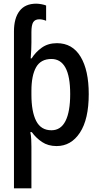

<svg xmlns="http://www.w3.org/2000/svg" viewBox="-20 -785 540 1045"><path d="M56 -614Q56 -686 86.5 -725.5Q117 -765 177 -765Q190 -765 206 -762Q222 -759 231 -755V-672Q211 -680 194 -680Q171 -680 161 -664.5Q151 -649 151 -610V-554Q151 -532 150 -512.5Q149 -493 147 -467H152Q174 -502 208 -526Q242 -550 290 -550Q374 -550 418.5 -476.5Q463 -403 463 -273Q463 -136 415 -63Q367 10 288 10Q242 10 209 -12Q176 -34 153 -66H145Q149 -48 150 -26.5Q151 -5 151 13V240H56ZM260 -76Q311 -76 336.5 -126.5Q362 -177 362 -273Q362 -370 336 -417Q310 -464 260 -464Q202 -464 176.5 -419Q151 -374 151 -290V-270Q151 -177 177 -126.5Q203 -76 260 -76Z"/></svg>

Font: Noto Sans Mono ExtraCondensed Medium
Style: Regular
Weight: 500
Width: 2
Designer: Monotype Design Team
Foundry: Monotype Imaging Inc.
Version: Version 2.014